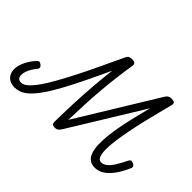

<svg xmlns="http://www.w3.org/2000/svg" viewBox="-158 -1453 1912 1912"><g transform="rotate(45 798.0 -497.0)"><path d="M161 17Q103 17 67.5 -17.5Q32 -52 32 -110Q32 -146 45 -183Q58 -220 80.5 -256.5Q103 -293 131 -324Q145 -339 157 -340Q169 -341 185 -328Q202 -315 203.5 -301.5Q205 -288 194 -276Q174 -252 157.5 -225Q141 -198 131.5 -170.5Q122 -143 122 -117Q122 -93 135.5 -78Q149 -63 177 -63Q196 -63 218.5 -75.5Q241 -88 268 -117Q295 -146 328.5 -193.5Q362 -241 402 -311Q442 -381 491 -475.5Q540 -570 599 -693Q658 -816 729 -969Q740 -995 755 -1003Q770 -1011 791 -1011Q818 -1011 832.5 -1002Q847 -993 842 -964Q826 -866 813.5 -765Q801 -664 792.5 -560.5Q784 -457 779 -350.5Q774 -244 771 -134L1283 -970Q1298 -995 1312.5 -1003Q1327 -1011 1348 -1011Q1374 -1011 1388 -1002.5Q1402 -994 1395 -965Q1378 -900 1357.5 -819.5Q1337 -739 1316.5 -653Q1296 -567 1279.5 -482.5Q1263 -398 1252.5 -322.5Q1242 -247 1242.5 -189Q1243 -131 1257 -98Q1271 -65 1302 -65Q1330 -65 1358 -85.5Q1386 -106 1415.5 -151Q1445 -196 1479 -266Q1487 -283 1497 -288Q1507 -293 1525 -286Q1546 -279 1553.5 -266Q1561 -253 1553 -236Q1516 -152 1475 -96Q1434 -40 1389 -11.5Q1344 17 1293 17Q1246 17 1217 -5.5Q1188 -28 1173.5 -70.5Q1159 -113 1157 -171Q1155 -229 1162.5 -300Q1170 -371 1185.5 -451Q1201 -531 1221.5 -617Q1242 -703 1265 -791L794 -24Q779 0 765 8.5Q751 17 731 17Q706 17 696 6.5Q686 -4 687 -31Q689 -161 694 -287.5Q699 -414 709 -539Q719 -664 734 -789Q667 -644 611.5 -530.5Q556 -417 510 -332Q464 -247 424.5 -186.5Q385 -126 350.5 -86.5Q316 -47 285 -24.5Q254 -2 223.5 7.5Q193 17 161 17Z"/></g></svg>

Font: Playwrite RO
Style: Regular
Weight: 400
Designer: Veronika Burian, José Scaglione
Foundry: TypeTogether
Version: Version 1.002